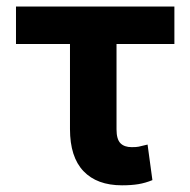

<svg xmlns="http://www.w3.org/2000/svg" viewBox="-20 -550 574 580"><path d="M506.8 -417H332V-159.2Q332 -129.4 343.8 -117.4Q355.5 -105.5 377.9 -105.5Q392.1 -105.5 398.7 -106.9Q405.3 -108.4 425.8 -113.3L440.4 -5.9Q418.9 2.9 397.9 6.3Q377 9.8 348.6 9.8Q272.9 9.8 232.2 -33Q191.4 -75.7 191.4 -160.2V-417H28.3V-530.3H506.8Z"/></svg>

Font: Pretendard JP
Style: Bold
Weight: 700
Designer: Base glyphs from Inter by Rasmus Andersson; Hangeul glyphs from Noto Sans CJK(Source Han Sans) by Jang Soo-young and Kan
Foundry: Kil Hyung-jin
Version: Version 1.309